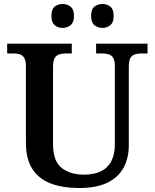

<svg xmlns="http://www.w3.org/2000/svg" viewBox="-20 -933 776 963"><path d="M378 10Q294 10 234 -13Q174 -36 142 -86Q110 -136 110 -217V-602Q110 -630 101 -643.5Q92 -657 78 -661Q64 -665 47 -665H16V-714H340V-665H309Q292 -665 277.5 -660.5Q263 -656 254.5 -642Q246 -628 246 -598V-210Q246 -125 289 -91Q332 -57 402 -57Q452 -57 486.5 -74Q521 -91 538.5 -125Q556 -159 556 -207V-602Q556 -630 547 -643.5Q538 -657 524 -661Q510 -665 493 -665H462V-714H720V-665H688Q672 -665 657 -660.5Q642 -656 634 -642Q626 -628 626 -598V-205Q626 -139 599 -90.5Q572 -42 517 -16Q462 10 378 10ZM494 -793Q471 -793 454 -806.5Q437 -820 437 -853Q437 -887 454 -900Q471 -913 494 -913Q516 -913 533 -900Q550 -887 550 -853Q550 -820 533 -806.5Q516 -793 494 -793ZM294 -793Q271 -793 254.5 -806.5Q238 -820 238 -853Q238 -887 254.5 -900Q271 -913 294 -913Q316 -913 333.5 -900Q351 -887 351 -853Q351 -820 333.5 -806.5Q316 -793 294 -793Z"/></svg>

Font: Noto Serif Bengali SemiBold
Style: Regular
Weight: 600
Version: Version 2.003